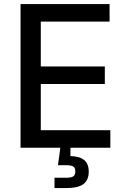

<svg xmlns="http://www.w3.org/2000/svg" viewBox="-20 -748 642 972"><path d="M84 0V-727.5H534.7V-638.7H186.5V-411.6H510.7V-322.8H186.5V-88.9H538.6V0ZM255.9 204.1V151.9H314.5Q340.8 151.9 351.1 144.8Q361.3 137.7 361.3 119.6Q361.3 102.1 351.1 95.2Q340.8 88.4 314.5 88.4H273.4L288.6 -22.9H336.9V0L336.4 42Q383.8 43.5 406.5 62.5Q429.2 81.5 429.2 120.6Q429.2 164.1 402.1 184.1Q375 204.1 315.9 204.1Z"/></svg>

Font: Inter Cardless
Style: Regular
Weight: 400
Designer: Rasmus Andersson
Foundry: rsms
Version: Version 4.001;git-9221beed3